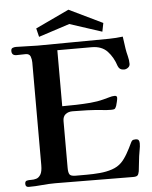

<svg xmlns="http://www.w3.org/2000/svg" viewBox="-60 -950 794 1004"><g transform="rotate(-5 337.0 -448.5)"><path d="M648 -172Q648 -156 644.5 -139.5Q641 -123 639 -106Q637 -87 634.5 -67Q632 -47 630 -27Q627 -11 621 -5.5Q615 0 598 0Q496 0 394 -1.5Q292 -3 190 -3Q155 -3 120 0.5Q85 4 50 4Q33 4 33 -13Q33 -27 42.5 -29.5Q52 -32 65.5 -31.5Q79 -31 92.5 -35Q106 -39 115.5 -54.5Q125 -70 125 -104V-643Q125 -659 119.5 -674Q114 -689 94 -689Q82 -689 70 -688.5Q58 -688 46 -688Q21 -688 21 -712Q21 -724 29 -727.5Q37 -731 47 -731Q76 -731 104 -729.5Q132 -728 160 -728Q254 -728 348 -729.5Q442 -731 536 -731Q554 -731 572 -732.5Q590 -734 608 -736Q610 -720 612.5 -704Q615 -688 617 -672Q620 -653 625.5 -632Q631 -611 631 -591Q631 -579 621 -571.5Q611 -564 600 -564Q576 -564 568 -585Q553 -632 523.5 -663.5Q494 -695 441 -695H261V-401Q299 -401 335.5 -402Q372 -403 409 -406Q446 -409 480 -418Q494 -421 509.5 -426Q525 -431 539 -431Q551 -431 551 -420Q551 -413 547.5 -399Q544 -385 542 -378Q537 -365 532 -362.5Q527 -360 514 -360Q490 -360 467 -363Q429 -367 390 -368.5Q351 -370 312 -370Q290 -370 275.5 -358.5Q261 -347 261 -323V-77Q261 -53 267.5 -43Q274 -33 299 -33Q326 -33 359 -33Q392 -33 426.5 -36Q461 -39 491 -49Q521 -59 541 -79Q558 -96 574 -124Q590 -152 600 -174Q605 -186 610 -190.5Q615 -195 628 -195Q640 -195 644 -189Q648 -183 648 -172ZM513 -816 504 -771 335 -826 172 -773 161 -818 337 -901Z"/></g></svg>

Font: Kaisei Tokumin
Style: Bold
Weight: 700
Designer: Font-Kai, 金井和夫
Foundry: KAZUO KANAI
Version: Version 5.003